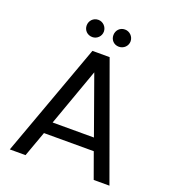

<svg xmlns="http://www.w3.org/2000/svg" viewBox="-154 -987 983 1101"><g transform="rotate(20 337.0 -436.0)"><path d="M211 -229 337 -581 463 -229ZM33 0H129L185 -155H489L545 0H641L390 -693H285ZM257 -767C285 -767 309 -790 309 -819C309 -848 285 -872 257 -872C226 -872 204 -848 204 -819C204 -790 226 -767 257 -767ZM419 -767C448 -767 472 -790 472 -819C472 -848 448 -872 419 -872C388 -872 367 -848 367 -819C367 -790 388 -767 419 -767Z"/></g></svg>

Font: Matrixport Regular
Style: Regular
Weight: 400
Designer: Ninad Kale (Devanagari), Jonny Pinhorn (Latin)
Foundry: Indian Type Foundry
Version: Version 3.200;PS 1.000;hotconv 16.6.54;makeotf.lib2.5.65590